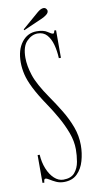

<svg xmlns="http://www.w3.org/2000/svg" viewBox="-93 -854 457 908"><g transform="rotate(-10 135.5 -400.5)"><path d="M138.5 13.5Q118 13.5 101.2 5.8Q84.5 -2 72.5 -9.8Q60.5 -17.5 54 -17.5Q46 -17.5 46 0H37V-133.5H47Q49 -97 61.5 -66Q74 -35 94 -16.5Q114 2 137.5 2Q174.5 2 192 -18.8Q209.5 -39.5 214.8 -69.8Q220 -100 220 -129Q220 -168.5 204.8 -209.5Q189.5 -250.5 167.2 -289.5Q145 -328.5 123.5 -360Q87 -414 67.8 -452.5Q48.5 -491 41.5 -521Q34.5 -551 34.5 -579Q34.5 -639 62.2 -675Q90 -711 133.5 -711Q167 -711 184.8 -698.8Q202.5 -686.5 209 -686.5Q215.5 -686.5 216.5 -700H225.5V-567.5H215.5Q214 -602.5 205.8 -632.8Q197.5 -663 181 -681.5Q164.5 -700 136.5 -700Q108.5 -700 84.2 -675.5Q60 -651 60 -596.5Q60 -558.5 75 -512Q90 -465.5 139 -394.5Q165.5 -356.5 190.2 -315.8Q215 -275 230.8 -232.2Q246.5 -189.5 246.5 -144.5Q246.5 -106.5 236.2 -70Q226 -33.5 202.2 -10Q178.5 13.5 138.5 13.5ZM77.5 -726 75.5 -730.5 155.5 -799.5Q162.5 -805.5 170.2 -809.5Q178 -813.5 185 -813.5Q195 -813.5 200 -804Q202 -800.5 202 -797Q202 -787.5 191.2 -779.2Q180.5 -771 169 -766Z"/></g></svg>

Font: Imbue 100pt Thin
Style: Regular
Weight: 100
Designer: Tyler Finck
Foundry: Etcetera Type Company
Version: Version 1.102; ttfautohint (v1.8.3)